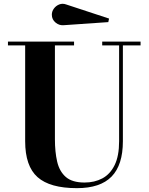

<svg xmlns="http://www.w3.org/2000/svg" viewBox="-20 -967 778 1002"><path d="M315.7 -835.7Q290.3 -832.5 270.4 -848.8Q250.5 -865 250.5 -890.4Q250.5 -907.5 261.2 -922.2Q272 -937 289.2 -943.8Q306.4 -950.7 325.7 -943.6L549.1 -870.1L545.2 -851.6ZM21.5 -750H366.5V-730H266.6V-240Q266.6 -174.1 278.4 -123.2Q290.3 -72.3 323.6 -43.3Q356.9 -14.4 421.4 -14.4Q473.4 -14.4 514.2 -36.1Q554.9 -57.9 578.2 -105.3Q601.6 -152.8 601.6 -230V-730H513.4V-750H713.6V-730H621.3V-230Q621.3 -106.2 562.5 -45.7Q503.7 14.9 381.3 14.9Q240.5 14.9 175.9 -42.6Q111.3 -100.1 111.3 -230V-730H21.5Z"/></svg>

Font: Bodoni* 11
Style: Bold
Weight: 700
Version: Version 2.000; ttfautohint (v1.8.1)